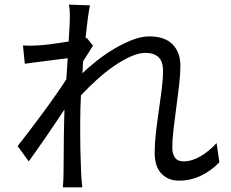

<svg xmlns="http://www.w3.org/2000/svg" viewBox="-20 -776 996 828"><path d="M926 -76Q889 -38 845 -17.5Q801 3 752 3Q705 3 676 -27.5Q647 -58 647 -118Q647 -157 652.5 -204.5Q658 -252 665 -299.5Q672 -347 677.5 -391.5Q683 -436 683 -470Q683 -512 663 -530Q643 -548 607 -548Q579 -548 544 -532.5Q509 -517 472 -491.5Q435 -466 398.5 -433Q362 -400 329 -365Q326 -305 326 -254Q326 -222 326 -194Q326 -166 326.5 -139.5Q327 -113 328 -85.5Q329 -58 330 -26Q331 -14 332 2Q333 18 335 32H251Q252 21 253 3.5Q254 -14 254 -25Q254 -59 254.5 -86.5Q255 -114 255 -141Q255 -168 255.5 -198.5Q256 -229 257 -268Q257 -275 257.5 -284Q258 -293 258 -304Q241 -278 221 -248.5Q201 -219 181 -189.5Q161 -160 141 -132Q121 -104 104 -80L56 -146Q76 -171 104.5 -208.5Q133 -246 163 -286.5Q193 -327 220.5 -366.5Q248 -406 266 -434Q268 -457 269 -479.5Q270 -502 272 -525Q256 -523 233 -520Q210 -517 185 -514Q160 -511 134.5 -507.5Q109 -504 87 -501L79 -580Q86 -580 92 -579.5Q98 -579 104 -579Q147 -579 190.5 -584.5Q234 -590 276 -597Q278 -630 279.5 -653.5Q281 -677 281 -685Q281 -702 281 -720Q281 -738 277 -756L368 -753Q364 -736 359 -698.5Q354 -661 349 -611L354 -613L381 -579Q373 -566 361.5 -548Q350 -530 339 -513Q337 -500 337 -487Q337 -474 335 -460Q362 -486 397.5 -514Q433 -542 471.5 -565Q510 -588 549.5 -603.5Q589 -619 624 -619Q691 -619 724.5 -584.5Q758 -550 758 -491Q758 -456 752.5 -409.5Q747 -363 740.5 -314.5Q734 -266 728.5 -220Q723 -174 723 -138Q723 -113 734.5 -96.5Q746 -80 771 -80Q807 -80 844 -101.5Q881 -123 914 -159Z"/></svg>

Font: Kinto Sans
Style: Regular
Weight: 400
Designer: Authors: Ryoko NISHIZUKA  (kana & ideographs); Paul D. Hunt (Latin, Greek & Cyrillic); Wenlong ZHANG  (bopomofo); Sandol
Foundry: Adobe Systems Incorporated, ookami Inc.
Version: Version 0.001